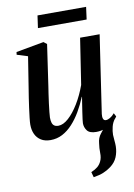

<svg xmlns="http://www.w3.org/2000/svg" viewBox="-98 -722 718 1031"><g transform="rotate(-10 261.0 -206.0)"><path d="M327.5 248 319.5 219Q341.5 209.5 354.8 198.5Q368 187.5 375.5 171.5Q385 153 384.2 126Q383.5 99 387.5 73.5Q390 44.5 406 24.5Q422 4.5 433.5 -10.5L496.5 -44.5Q480.5 -25.5 474.8 -1.5Q469 22.5 469 42Q469.5 56 471.2 72.5Q473 89 473 104.5Q472.5 136 461.2 163.2Q450 190.5 423 210.5Q404.5 224.5 381.8 233.8Q359 243 327.5 248ZM134.5 11.5Q103.5 11.5 82.8 -1.5Q62 -14.5 51.5 -37Q41 -59.5 41 -89Q41 -101.5 43.8 -126.2Q46.5 -151 50.5 -179.8Q54.5 -208.5 58.2 -233.2Q62 -258 64 -269.5L93 -453L34 -471.5L36 -486L187.5 -513.5L205 -500L172.5 -276Q170 -259.5 166.2 -234.8Q162.5 -210 159.2 -184.2Q156 -158.5 153.8 -137.8Q151.5 -117 151.5 -108.5Q151.5 -92 155 -80.2Q158.5 -68.5 166.8 -62.8Q175 -57 189 -57Q215.5 -57 244.5 -83Q273.5 -109 300.5 -153.2Q327.5 -197.5 347 -251.5L385.5 -502.5H492L429 -78.5Q427 -62 431 -52.2Q435 -42.5 445.5 -42.5Q455.5 -42.5 468.2 -49.8Q481 -57 493 -71.5L503 -52.5Q492 -36 473.8 -21.5Q455.5 -7 432.5 2Q409.5 11 383.5 11Q347.5 11 334 -7Q320.5 -25 320.5 -47.5Q320.5 -52.5 322.5 -68.5Q324.5 -84.5 327.8 -106.2Q331 -128 334.5 -150Q338 -172 340.5 -188H339Q322.5 -147.5 301.5 -111.5Q280.5 -75.5 255 -47.8Q229.5 -20 199.5 -4.2Q169.5 11.5 134.5 11.5ZM181 -660H446L437 -592.5H171.5Z"/></g></svg>

Font: Merriweather 144pt Medium
Style: Italic
Weight: 500
Italic angle: -7.8°
Version: Version 2.101